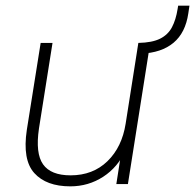

<svg xmlns="http://www.w3.org/2000/svg" viewBox="-20 -652 691 680"><path d="M229 8Q144 8 101.5 -39Q59 -86 75 -192L124 -500H166L118 -197Q105 -109 132.5 -70Q160 -31 230 -31Q309 -31 360.5 -81Q412 -131 425 -214L470 -500H512L433 0H392L411 -122H426Q398 -60 345.5 -26Q293 8 229 8ZM480 -462 466 -475 470 -500Q519 -501 547 -515Q575 -529 589 -555.5Q603 -582 609 -620L611 -632H651L647 -605Q637 -536 594.5 -500.5Q552 -465 480 -462Z"/></svg>

Font: Mulish ExtraLight ExtraLight
Style: Italic
Weight: 250
Italic angle: -9°
Version: Version 3.603